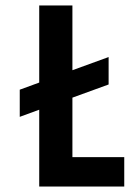

<svg xmlns="http://www.w3.org/2000/svg" viewBox="-20 -680 483 700"><path d="M123 0V-280L52 -254V-353L123 -379V-660H244V-424L376 -472V-372L244 -324V-107H433V0Z"/></svg>

Font: Bricolage Grotesque 12pt Condensed SemiBold
Style: Regular
Weight: 600
Width: 3
Designer: Mathieu Triay
Foundry: Atelier Triay
Version: Version 1.001; ttfautohint (v1.8.4.7-5d5b);gftools[0.9.33.de